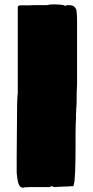

<svg xmlns="http://www.w3.org/2000/svg" viewBox="-20 -774 436 897"><path d="M88 103Q75 103 68.5 89Q62 75 59 43Q58 40 58 23V-39L60 -291Q62 -335 63 -339V-739Q63 -749 75 -749Q97 -749 112.5 -749Q128 -749 138 -750H195Q202 -750 205 -751Q213 -754 237.5 -753.5Q262 -753 278 -750Q281 -747 284 -747Q288 -747 289 -748Q290 -749 291 -749Q292 -749 293 -750Q310 -750 317.5 -748Q325 -746 331 -739Q338 -729 338 -718Q339 -710 339.5 -698Q340 -686 340 -675V-381Q339 -370 338.5 -346.5Q338 -323 338 -298L337 -274Q336 -271 336 -267.5Q336 -264 336 -253Q335 -248 335 -241.5Q335 -235 335 -215L334 -199Q334 -193 333.5 -183.5Q333 -174 333 -152.5Q333 -131 333 -89Q333 -61 332.5 -29.5Q332 2 331 28L328 73L323 96Q316 96 310 96Q304 96 299 97L270 98L249 99L239 100H236Q230 100 228 98Q224 96 220 96Q217 96 213 100H115Q114 101 105 101H94Q92 102 91 102.5Q90 103 88 103Z"/></svg>

Font: Sigmar
Style: Regular
Weight: 400
Designer: Vernon Adams
Foundry: Vernon Adams
Version: Version 1.000; ttfautohint (v1.8.4.7-5d5b);gftools[0.9.24]